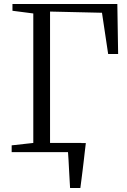

<svg xmlns="http://www.w3.org/2000/svg" viewBox="-20 -763 635 963"><path d="M197 -46H388V-23.5H197ZM331.5 180Q330 157 328.8 133.2Q327.5 109.5 326.2 86Q325 62.5 323.8 40.5Q322.5 18.5 321 -0.5L278 -45.5H410.5Q408 -23.5 405.2 -1Q402.5 21.5 400 44.5Q397.5 67.5 394.5 90.2Q391.5 113 388.8 135.5Q386 158 383 180ZM38.5 0V-34L147 -46V-695.5L42.5 -709V-743H568.5L572.5 -492H522.5L491.5 -699L231 -705V-46L393.5 -34V0Z"/></svg>

Font: Merriweather 60pt Light
Style: Regular
Weight: 300
Version: Version 2.100